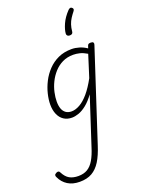

<svg xmlns="http://www.w3.org/2000/svg" viewBox="-349 -949 1188 1592"><g transform="rotate(-20 245.0 -152.5)"><path d="M67 539Q5 539 -38 512Q-81 485 -103 437Q-109 427 -107.5 418Q-106 409 -92 402Q-81 396 -72.5 398Q-64 400 -60 410Q-37 455 -5.5 472.5Q26 490 72 490Q120 490 153 470Q186 450 210.5 408.5Q235 367 255 302L391 -115Q354 -64 317.5 -35Q281 -6 248 5.5Q215 17 188 17Q146 17 116 -3Q86 -23 70 -60Q54 -97 54 -146Q54 -190 66.5 -241Q79 -292 104 -341Q129 -390 167.5 -430.5Q206 -471 258 -495Q310 -519 377 -519Q409 -519 444 -508.5Q479 -498 509 -477L515 -495Q518 -507 525 -511Q532 -515 544 -515Q562 -515 567 -507.5Q572 -500 568 -488L309 305Q283 387 251 438Q219 489 175 514Q131 539 67 539ZM203 -33Q237 -33 276 -55Q315 -77 354.5 -123.5Q394 -170 433 -242L494 -435Q459 -456 429.5 -463Q400 -470 373 -470Q320 -470 278 -449.5Q236 -429 204.5 -394Q173 -359 152.5 -317Q132 -275 122.5 -231.5Q113 -188 113 -151Q113 -114 122.5 -88Q132 -62 152 -47.5Q172 -33 203 -33ZM498 -839Q506 -833 507 -825.5Q508 -818 501 -809Q482 -785 467.5 -762.5Q453 -740 444 -713.5Q435 -687 432 -653Q431 -641 423.5 -635.5Q416 -630 403 -630Q390 -630 383 -636.5Q376 -643 376 -654Q378 -689 399.5 -737.5Q421 -786 465 -832Q473 -840 481.5 -843Q490 -846 498 -839Z"/></g></svg>

Font: Playwrite CO ExtraLight
Style: Regular
Weight: 250
Version: Version 1.002